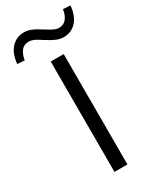

<svg xmlns="http://www.w3.org/2000/svg" viewBox="-309 -992 877 1062"><g transform="rotate(-30 129.5 -461.0)"><path d="M88.1 0V-705H170.9V0ZM-33.3 -782.6 -79.4 -785.5Q-73.3 -849.7 -41.1 -884.4Q-8.9 -919.2 40.3 -919.2Q63.3 -919.2 86.7 -909.4Q110.2 -899.6 143.2 -877.9Q173.8 -858.7 190.3 -851Q206.7 -843.2 221.3 -843.2Q250.8 -843.2 268.1 -863.5Q285.3 -883.9 291.9 -922.2L338 -919.2Q331.9 -855.1 300.2 -820.3Q268.4 -785.5 219.3 -785.5Q196.3 -785.5 172.1 -795.6Q147.9 -805.7 112.3 -828.8Q84.8 -847.5 68.3 -854.6Q51.7 -861.6 37.3 -861.6Q7.7 -861.6 -9.5 -841.5Q-26.8 -821.3 -33.3 -782.6Z"/></g></svg>

Font: Mulish ExtraLight
Style: Regular
Weight: 200
Designer: Vernon Adams
Foundry: Vernon Adams
Version: Version 3.603